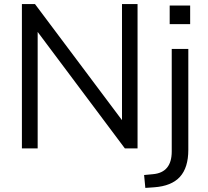

<svg xmlns="http://www.w3.org/2000/svg" viewBox="-20 -725 1015 938"><path d="M87 0V-705H151L576 -138V-705H652V0H590L164 -569V0ZM809 -607V-698H909V-607ZM690 193 684 130 727 126Q819 118 819 15V-486H900V7Q900 94 859 139Q818 184 733 190Z"/></svg>

Font: Nunito Sans
Style: Regular
Weight: 400
Designer: Vernon Adams
Foundry: Vernon Adams
Version: Version 3.101; ttfautohint (v1.8.4.7-5d5b);gftools[0.9.27]